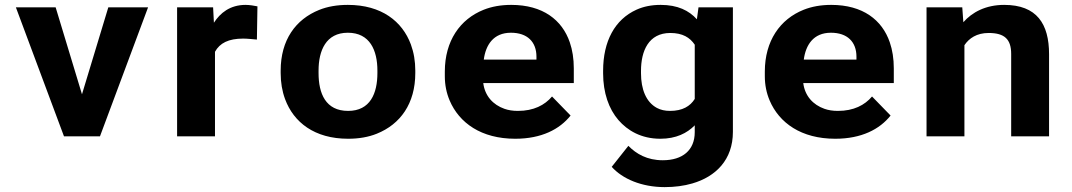

<svg xmlns="http://www.w3.org/2000/svg" viewBox="-20 -558 4388 786"><path d="M315.6 -172 207.8 -528H45L241.9 0H389.3L586.2 -528H423.4Z M985.5 -538C921.3 -538 881.3 -504.5 855.7 -465L852.4 -528H705V0H860.1V-346C879.8 -381.8 915.5 -400 975.6 -400C992.6 -400 1016.1 -397.3 1031.7 -396L1033.9 -532C1022.3 -534.6 1000.4 -538 985.5 -538Z M1129 -269V-259C1129 -220.3 1135 -184.7 1147.1 -152C1182.1 -57.5 1267.2 10 1405.1 10C1449.1 10 1488.1 3.2 1522.2 -10.5C1619 -49.3 1680.1 -133.9 1680.1 -259V-269C1680.1 -307.7 1674 -343.3 1662 -376C1627 -470.5 1541.9 -538 1404 -538C1360 -538 1321 -531.2 1286.8 -517.5C1190.1 -478.7 1129 -394.1 1129 -269ZM1525 -269V-259C1525 -175.9 1495.8 -104 1405.1 -104C1313 -104 1284.1 -175.1 1284.1 -259V-269C1284.1 -350.7 1314.3 -424 1404 -424C1494.5 -424 1525 -351.5 1525 -269Z M2315.8 -85 2239.9 -163C2209.9 -127.5 2164.7 -104 2100.2 -104C2079.7 -104 2061.3 -106.8 2045.2 -112.5C1998.3 -129 1965 -165.2 1958.3 -218H2329V-278C2329 -317.3 2323.5 -353 2312.5 -385C2281.2 -476 2202.9 -538 2072.7 -538C2030.9 -538 1993.3 -531.3 1959.9 -518C1863.2 -479.4 1801 -390.5 1801 -265V-246C1801 -210.7 1807.6 -177.5 1820.8 -146.5C1859.8 -54.9 1950 10 2089.2 10C2196.8 10 2271.1 -28.7 2315.8 -85ZM2176.1 -326V-314H1960.5C1968.3 -373.1 1999.3 -424 2071.6 -424C2138.8 -424 2176.1 -386.6 2176.1 -326Z M2824.1 -45V-17C2824.1 56.7 2774.6 98 2693.2 98C2629.1 98 2584.8 72 2552.4 39L2484.2 125C2527.7 173.8 2606.2 208 2700.9 208C2742 208 2779.7 203 2814.2 193C2910.4 165.1 2980.3 95.9 2980.3 -18V-528H2839.5L2832.9 -479C2800.5 -514.8 2754.5 -538 2684.4 -538C2647.7 -538 2614.9 -531.5 2586 -518.5C2496.9 -478.5 2449 -389.1 2449 -268V-258C2449 -178.1 2472.3 -112 2511.7 -66.5C2548.5 -24.1 2604.4 10 2683.3 10C2747.5 10 2792.8 -12.8 2824.1 -45ZM2824.1 -375V-153C2805.5 -123.1 2773.9 -104 2722.9 -104C2702.4 -104 2684.6 -108 2669.5 -116C2624.5 -140 2604.1 -193.3 2604.1 -258V-268C2604.1 -349.3 2635.1 -423 2724 -423C2774.5 -423 2804.5 -404.3 2824.1 -375Z M3625.8 -85 3549.9 -163C3519.9 -127.5 3474.7 -104 3410.2 -104C3389.7 -104 3371.3 -106.8 3355.2 -112.5C3308.3 -129 3275 -165.2 3268.3 -218H3639V-278C3639 -317.3 3633.5 -353 3622.5 -385C3591.2 -476 3512.9 -538 3382.7 -538C3340.9 -538 3303.3 -531.3 3269.9 -518C3173.2 -479.4 3111 -390.5 3111 -265V-246C3111 -210.7 3117.6 -177.5 3130.8 -146.5C3169.8 -54.9 3260 10 3399.2 10C3506.8 10 3581.1 -28.7 3625.8 -85ZM3486.1 -326V-314H3270.5C3278.3 -373.1 3309.3 -424 3381.6 -424C3448.8 -424 3486.1 -386.6 3486.1 -326Z M4027.1 -423C4092.5 -423 4119.5 -397.3 4119.5 -337V0H4274.6V-336C4274.6 -460.2 4224.6 -538 4090.9 -538C4014.9 -538 3959.3 -507.7 3923.7 -467L3919.3 -528H3773V0H3928.1V-373C3947.1 -401.4 3978.7 -423 4027.1 -423Z"/></svg>

Font: Asimov
Style: Wid
Weight: 500
Designer: Google
Version: Version 2.000980; 2014